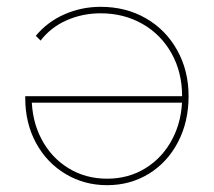

<svg xmlns="http://www.w3.org/2000/svg" viewBox="-20 -540 627 563"><path d="M54 -253Q54 -256 54 -258H522V-239H65L73 -254Q73 -187 101.5 -132.5Q130 -78 180.5 -47Q231 -16 294 -16Q357 -16 407 -47Q457 -78 485.5 -132.5Q514 -187 514 -254V-258Q514 -328 483 -383.5Q452 -439 397.5 -470Q343 -501 275 -501Q222 -501 175.5 -480.5Q129 -460 99 -421L85 -435Q119 -476 169 -498Q219 -520 275 -520Q349 -520 407.5 -486.5Q466 -453 499.5 -393Q533 -333 533 -258Q533 -183 502 -123.5Q471 -64 416.5 -30.5Q362 3 294 3Q227 3 172 -30Q117 -63 85.5 -121Q54 -179 54 -253Z"/></svg>

Font: iiserrat Thin
Style: Regular
Weight: 100
Designer: Akira Ohta
Foundry: Akira Ohta
Version: Version 1.200;Glyphs 3.3.1 (3343)